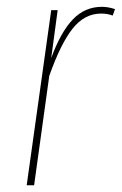

<svg xmlns="http://www.w3.org/2000/svg" viewBox="-20 -549 361 569"><path d="M282.2 -528.8Q300.3 -528.8 320.8 -522L314 -502.9Q298.3 -508.8 279.8 -508.8Q230.5 -508.8 195.1 -464.1Q159.7 -419.4 126 -324.2L81.1 0H59.1L131.8 -519H150.9L131.8 -377Q159.7 -453.6 195.6 -491.2Q231.4 -528.8 282.2 -528.8Z"/></svg>

Font: Fira Sans Compressed Thin
Style: Italic
Weight: 100
Width: 3
Italic angle: -8°
Designer: Carrois Corporate & Edenspiekermann AG
Foundry: Carrois Corporate GbR & Edenspiekermann AG
Version: Version 4.203;PS 004.203;hotconv 1.0.88;makeotf.lib2.5.64775